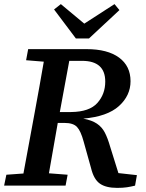

<svg xmlns="http://www.w3.org/2000/svg" viewBox="-25 -903 710 934"><path d="M102 -610 112 -664H396Q498 -664 554 -623Q610 -582 610 -508Q610 -438 553.5 -387Q497 -336 380 -326Q422 -318 446.5 -301.5Q471 -285 485 -258Q499 -231 511 -189L551 -61L641 -51L632 0Q612 5 592.5 8Q573 11 545 11Q490 11 460.5 -10Q431 -31 418 -85L382 -214Q368 -266 349.5 -285.5Q331 -305 289 -305H256Q245 -244 234.5 -182.5Q224 -121 213 -60L304 -53L294 0H-5L6 -53L89 -59L144 -357Q155 -419 166.5 -480.5Q178 -542 188 -603ZM374 -607H312L266 -358H321Q410 -359 448.5 -402Q487 -445 487 -506Q487 -607 374 -607ZM271 -883 385 -788 532 -883 556 -854 408 -716H344L238 -857Z"/></svg>

Font: Source Serif 4 SmText Semibold
Style: Italic
Weight: 600
Italic angle: -12°
Designer: Frank Grießhammer
Foundry: Adobe
Version: Version 4.005;hotconv 1.1.0;makeotfexe 2.6.0